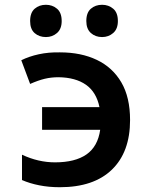

<svg xmlns="http://www.w3.org/2000/svg" viewBox="-20 -772 640 803"><path d="M230 11Q184 11 144 3Q104 -5 72 -19V-125Q140 -93 210 -93Q294 -93 341.5 -126Q389 -159 399 -229H156V-324H396Q383 -387 339.5 -417.5Q296 -448 225 -449Q194 -449 167 -442.5Q140 -436 106 -421L69 -520Q101 -536 142 -545Q183 -554 231 -553Q319 -553 385 -521.5Q451 -490 487.5 -427.5Q524 -365 524 -270Q524 -136 448 -62.5Q372 11 230 11ZM407 -617Q379 -617 360 -634Q341 -651 341 -684Q341 -719 360 -735.5Q379 -752 407 -752Q434 -752 453.5 -735.5Q473 -719 473 -684Q473 -651 453.5 -634Q434 -617 407 -617ZM172 -617Q144 -617 125 -633.5Q106 -650 106 -684Q106 -719 125 -735.5Q144 -752 172 -752Q199 -752 218.5 -735.5Q238 -719 238 -684Q238 -651 218.5 -634Q199 -617 172 -617Z"/></svg>

Font: Noto Sans Mono SemiBold
Style: Regular
Weight: 600
Designer: Monotype Design Team
Foundry: Monotype Imaging Inc.
Version: Version 2.014; ttfautohint (v1.8.4.7-5d5b)